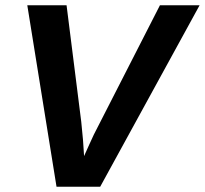

<svg xmlns="http://www.w3.org/2000/svg" viewBox="-20 -708 777 728"><path d="M736.8 -688 359.9 0H194.3L83.5 -688H232.4L288.1 -246.1Q292 -210.4 294.7 -177.7Q297.4 -145 298.8 -116.2Q310.1 -142.1 319.6 -162.4Q329.1 -182.6 335.9 -197.8L586.4 -688Z"/></svg>

Font: Arimo
Style: Italic
Weight: 400
Italic angle: -12°
Designer: Steve Matteson
Foundry: Monotype Imaging Inc.
Version: Version 1.33